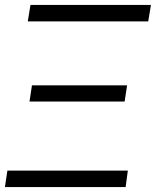

<svg xmlns="http://www.w3.org/2000/svg" viewBox="-39 -761 634 781"><path d="M-19 0H472L481 -67H-9ZM81 -348H468L478 -414H91ZM74 -674H564L575 -741H85Z"/></svg>

Font: Cheyenne Sans Light
Style: Italic
Weight: 300
Italic angle: -8.13011°
Designer: The Public Sans project authors (U.S. Web Design System), Libre Franklin designed by Pablo Impallari and Rodrigo Fuenzal
Foundry: The Cheyenne Sans Project Authors
Version: Version 2.007